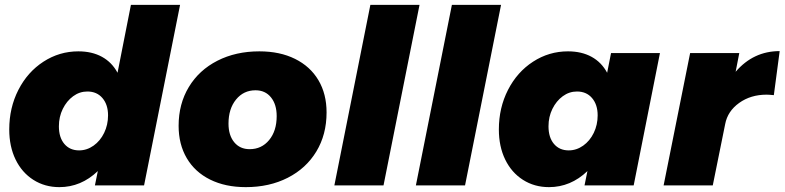

<svg xmlns="http://www.w3.org/2000/svg" viewBox="-20 -762 3224 789"><path d="M18 -230Q18 -319 55.5 -392.5Q93 -466 158.5 -508.5Q224 -551 302 -551Q358 -551 399 -528.5Q440 -506 463 -463L518 -742H720L572 0H370L382 -59Q313 7 224 7Q164 7 117 -23Q70 -53 44 -106.5Q18 -160 18 -230ZM424 -288Q424 -332 401 -359Q378 -386 339 -386Q307 -386 280.5 -366.5Q254 -347 238 -314.5Q222 -282 222 -243Q222 -197 244.5 -170.5Q267 -144 305 -144Q337 -144 364.5 -163.5Q392 -183 408 -216Q424 -249 424 -288Z M1322 -300Q1322 -209 1280 -139.5Q1238 -70 1162.5 -31.5Q1087 7 990 7Q906 7 843.5 -24Q781 -55 747.5 -112Q714 -169 714 -245Q714 -335 756 -404.5Q798 -474 873.5 -512.5Q949 -551 1046 -551Q1130 -551 1192.5 -520Q1255 -489 1288.5 -432.5Q1322 -376 1322 -300ZM919 -254Q919 -206 942.5 -177.5Q966 -149 1006 -149Q1055 -149 1086 -186.5Q1117 -224 1117 -285Q1117 -333 1093.5 -362Q1070 -391 1030 -391Q981 -391 950 -353Q919 -315 919 -254Z M1704 -742 1556 0H1354L1502 -742Z M2039 -742 1891 0H1689L1837 -742Z M2030 -230Q2030 -319 2067.5 -392.5Q2105 -466 2170.5 -508.5Q2236 -551 2314 -551Q2370 -551 2411 -528.5Q2452 -506 2475 -463L2491 -544H2692L2584 0H2382L2394 -59Q2325 7 2236 7Q2176 7 2129 -23Q2082 -53 2056 -106.5Q2030 -160 2030 -230ZM2436 -288Q2436 -332 2413 -359Q2390 -386 2351 -386Q2319 -386 2292.5 -366.5Q2266 -347 2250 -314.5Q2234 -282 2234 -243Q2234 -197 2256.5 -170.5Q2279 -144 2317 -144Q2349 -144 2376.5 -163.5Q2404 -183 2420 -216Q2436 -249 2436 -288Z M3184 -552 3160 -371Q3140 -373 3130 -373Q3065 -373 3017.5 -339Q2970 -305 2960 -252L2909 0H2707L2816 -544H3018L3003 -467Q3076 -552 3184 -552Z"/></svg>

Font: Gontserrat ExtraBold
Style: Italic
Weight: 800
Italic angle: -11.3°
Designer: Julieta Ulanovsky
Foundry: Julieta Ulanovsky
Version: Version 6.001